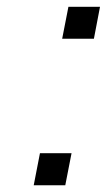

<svg xmlns="http://www.w3.org/2000/svg" viewBox="-20 -550 317 570"><path d="M258.8 -435.1H164.6L183.1 -529.8H276.9ZM173.8 0H80.1L98.6 -95.2H192.4Z"/></svg>

Font: Aurulent Sans
Style: Italic
Weight: 400
Italic angle: -11°
Version: Version 2007.05.04